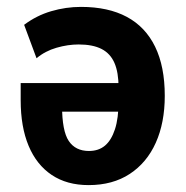

<svg xmlns="http://www.w3.org/2000/svg" viewBox="-20 -526 540 557"><path d="M237 11Q174 11 130 -18.5Q86 -48 63 -103Q40 -158 40 -235V-285H341V-202H147L160 -220Q160 -146 179.5 -117Q199 -88 238 -88Q266 -88 284.5 -103.5Q303 -119 313.5 -151Q324 -183 324 -233V-272Q324 -316 312 -343.5Q300 -371 274.5 -384Q249 -397 208 -397Q177 -397 144 -387.5Q111 -378 86 -357L50 -454Q86 -481 128.5 -493.5Q171 -506 215 -506Q294 -506 348 -477Q402 -448 430 -390.5Q458 -333 458 -248Q458 -170 432 -112Q406 -54 356.5 -21.5Q307 11 237 11Z"/></svg>

Font: Nunito Sans 10pt Condensed ExtraBold
Style: Regular
Weight: 800
Width: 3
Designer: Vernon Adams
Foundry: Vernon Adams
Version: Version 3.101;gftools[0.9.27]